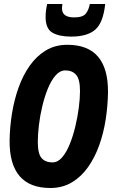

<svg xmlns="http://www.w3.org/2000/svg" viewBox="-20 -932 564 960"><path d="M232 8Q26 8 28 -230Q29 -297 40 -365Q51 -433 73 -494.5Q95 -556 129 -604Q163 -652 209.5 -680Q256 -708 317 -708Q522 -708 520 -470Q519 -403 508.5 -335Q498 -267 476 -205.5Q454 -144 420 -96Q386 -48 339 -20Q292 8 232 8ZM242 -120Q269 -120 290.5 -145Q312 -170 328.5 -210.5Q345 -251 356.5 -299Q368 -347 374 -393.5Q380 -440 380 -477Q380 -536 360.5 -558Q341 -580 307 -580Q280 -580 258 -555Q236 -530 219.5 -489.5Q203 -449 191.5 -401Q180 -353 174.5 -306Q169 -259 169 -223Q169 -163 188 -141.5Q207 -120 242 -120ZM336 -749Q275 -749 241.5 -769Q208 -789 208 -847Q208 -878 216 -912H292Q291 -905 290.5 -900Q290 -895 290 -890Q290 -845 351 -845Q394 -845 409 -864Q424 -883 429 -912H506Q496 -818 456 -783.5Q416 -749 336 -749Z"/></svg>

Font: Georama SemiCondensed
Style: Bold Italic
Weight: 700
Width: 4
Italic angle: -9°
Designer: Jean-Baptiste Levee
Foundry: Production Type
Version: Version 1.000